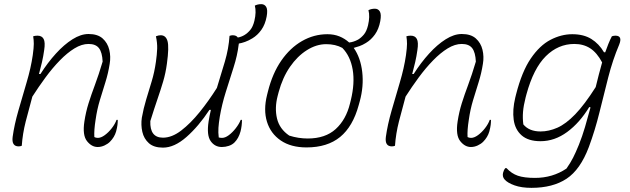

<svg xmlns="http://www.w3.org/2000/svg" viewBox="-20 -701 3040 926"><path d="M140 -526Q149 -529 161 -529Q182 -529 190.5 -513Q199 -497 193 -459Q189 -430 182.5 -401.5Q176 -373 168 -344H175Q210 -399 249.5 -442.5Q289 -486 329.5 -511.5Q370 -537 407 -537Q451 -537 475 -515.5Q499 -494 507 -461Q515 -428 509 -393Q502 -348 488.5 -305Q475 -262 461.5 -217.5Q448 -173 441 -123Q437 -98 435.5 -77.5Q434 -57 435 -40Q442 -36 452 -36Q467 -36 485 -49Q503 -62 519 -82.5Q535 -103 542 -123H548Q548 -111 546.5 -98.5Q545 -86 540 -67Q532 -39 510 -17Q500 -7 484 0.5Q468 8 451 8Q422 8 399.5 -20.5Q377 -49 387 -115Q394 -161 407 -202.5Q420 -244 438 -292Q456 -340 475 -404Q473 -448 457.5 -468.5Q442 -489 407 -489Q374 -489 339 -467.5Q304 -446 268.5 -409.5Q233 -373 199.5 -327.5Q166 -282 136 -235Q119 -174 104 -115Q89 -56 85 2Q78 5 70 5Q35 5 41 -41Q49 -99 68.5 -167Q88 -235 108.5 -304Q129 -373 138 -435Q143 -471 143 -489.5Q143 -508 140 -526Z M732 -526Q744 -531 755 -531Q780 -531 788 -502.5Q796 -474 785 -394Q779 -349 767 -308.5Q755 -268 739.5 -223Q724 -178 705 -117Q702 -37 766 -37Q809 -37 854 -71.5Q899 -106 943 -160.5Q987 -215 1026 -277Q1046 -341 1064.5 -404Q1083 -467 1087 -528Q1095 -531 1102 -531Q1120 -531 1127 -520Q1144 -523 1159 -532Q1174 -541 1187 -556.5Q1200 -572 1207 -601Q1212 -622 1212.5 -640.5Q1213 -659 1209 -674Q1223 -681 1240 -681Q1256 -681 1264 -667.5Q1272 -654 1266 -621Q1259 -583 1240.5 -557Q1222 -531 1197 -516Q1179 -505 1162 -499Q1145 -493 1132 -491L1131 -485Q1125 -434 1106.5 -376Q1088 -318 1069 -257.5Q1050 -197 1040 -138Q1035 -107 1033.5 -84.5Q1032 -62 1035 -38Q1043 -36 1051 -36Q1066 -36 1083.5 -49Q1101 -62 1117 -82.5Q1133 -103 1141 -123H1147Q1147 -94 1140 -67Q1131 -34 1111 -14Q1100 -3 1083.5 2.5Q1067 8 1050 8Q1016 8 996 -20.5Q976 -49 986 -115Q990 -141 997 -171H990Q938 -92 879.5 -40.5Q821 11 766 11Q722 11 698 -10.5Q674 -32 666.5 -65Q659 -98 664 -133Q672 -178 685 -221Q698 -264 711.5 -308.5Q725 -353 732 -403Q737 -438 738 -466Q739 -494 732 -526Z M1559 -536Q1591 -536 1617 -525.5Q1643 -515 1664 -496Q1674 -497 1685 -500.5Q1696 -504 1707 -510Q1722 -519 1735 -534.5Q1748 -550 1755 -579Q1760 -600 1760.5 -618.5Q1761 -637 1757 -652Q1771 -659 1788 -659Q1804 -659 1812 -645.5Q1820 -632 1814 -599Q1807 -561 1788.5 -535Q1770 -509 1745 -494Q1729 -484 1713.5 -478.5Q1698 -473 1686 -470Q1719 -423 1727 -354Q1735 -285 1715 -212L1710 -194Q1682 -91 1620.5 -40.5Q1559 10 1458 10Q1383 10 1334 -23.5Q1285 -57 1267.5 -114Q1250 -171 1268 -243L1272 -259Q1294 -347 1336.5 -408.5Q1379 -470 1436.5 -503Q1494 -536 1559 -536ZM1553 -488Q1506 -488 1460 -459Q1414 -430 1378.5 -378.5Q1343 -327 1324 -257L1319 -238Q1304 -180 1316 -129.5Q1328 -79 1375 -47Q1397 -40 1419.5 -36.5Q1442 -33 1464 -33Q1549 -33 1599 -78.5Q1649 -124 1668 -202L1672 -218Q1692 -300 1681 -365Q1670 -430 1631 -470Q1598 -488 1553 -488Z M1940 -526Q1949 -529 1961 -529Q1982 -529 1990.5 -513Q1999 -497 1993 -459Q1989 -430 1982.5 -401.5Q1976 -373 1968 -344H1975Q2010 -399 2049.5 -442.5Q2089 -486 2129.5 -511.5Q2170 -537 2207 -537Q2251 -537 2275 -515.5Q2299 -494 2307 -461Q2315 -428 2309 -393Q2302 -348 2288.5 -305Q2275 -262 2261.5 -217.5Q2248 -173 2241 -123Q2237 -98 2235.5 -77.5Q2234 -57 2235 -40Q2242 -36 2252 -36Q2267 -36 2285 -49Q2303 -62 2319 -82.5Q2335 -103 2342 -123H2348Q2348 -111 2346.5 -98.5Q2345 -86 2340 -67Q2332 -39 2310 -17Q2300 -7 2284 0.5Q2268 8 2251 8Q2222 8 2199.5 -20.5Q2177 -49 2187 -115Q2194 -161 2207 -202.5Q2220 -244 2238 -292Q2256 -340 2275 -404Q2273 -448 2257.5 -468.5Q2242 -489 2207 -489Q2174 -489 2139 -467.5Q2104 -446 2068.5 -409.5Q2033 -373 1999.5 -327.5Q1966 -282 1936 -235Q1919 -174 1904 -115Q1889 -56 1885 2Q1878 5 1870 5Q1835 5 1841 -41Q1849 -99 1868.5 -167Q1888 -235 1908.5 -304Q1929 -373 1938 -435Q1943 -471 1943 -489.5Q1943 -508 1940 -526Z M2740 -536Q2795 -536 2832 -513Q2869 -490 2893 -449H2899Q2906 -469 2914 -489Q2922 -509 2931 -526Q2940 -529 2948 -529Q2984 -529 2966 -485Q2935 -412 2913.5 -328Q2892 -244 2871 -158.5Q2850 -73 2820 8Q2779 117 2712.5 161Q2646 205 2543 205Q2495 205 2461.5 193Q2428 181 2414 165Q2402 152 2406 133Q2409 120 2417 110H2423Q2447 136 2477.5 146.5Q2508 157 2560 157Q2645 157 2712 112Q2731 85 2744 59.5Q2757 34 2772 -3Q2788 -43 2801.5 -88.5Q2815 -134 2828 -183L2822 -185Q2776 -109 2715.5 -64.5Q2655 -20 2587 -20Q2528 -20 2496 -48Q2464 -76 2457.5 -123.5Q2451 -171 2465 -230L2469 -246Q2497 -356 2540 -419Q2583 -482 2635 -509Q2687 -536 2740 -536ZM2504 -101Q2532 -67 2587 -67Q2627 -67 2668 -85Q2709 -103 2754 -149.5Q2799 -196 2853 -281Q2860 -311 2868 -341Q2876 -371 2884 -400Q2859 -447 2826.5 -468Q2794 -489 2750 -489Q2672 -489 2612.5 -430Q2553 -371 2519 -246L2515 -231Q2505 -192 2502.5 -161.5Q2500 -131 2504 -101Z"/></svg>

Font: Recursive Sn Csl St Lt
Style: Italic
Weight: 300
Italic angle: -15°
Version: Version 1.079;hotconv 1.0.112;makeotfexe 2.5.65598; ttfautoh